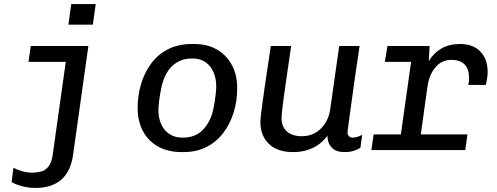

<svg xmlns="http://www.w3.org/2000/svg" viewBox="-20 -737 2440 943"><path d="M154 186Q120 186 88 177.5Q56 169 37 157L46 87Q64 97 89 104Q114 111 139 111Q161 111 182 105.5Q203 100 218.5 80.5Q234 61 239 22L303 -433H120L131 -511H414L339 23Q316 186 154 186ZM316 -616 330 -717H450L436 -616Z M873 10Q805 10 756 -17.5Q707 -45 681.5 -94Q656 -143 656 -207Q656 -266 672 -321.5Q688 -377 720.5 -422.5Q753 -468 804 -494.5Q855 -521 923 -521H932Q999 -521 1046 -493.5Q1093 -466 1119 -417.5Q1145 -369 1145 -304Q1145 -241 1127.5 -184.5Q1110 -128 1076.5 -84Q1043 -40 994 -15Q945 10 881 10ZM877 -61Q940 -61 976.5 -99.5Q1013 -138 1026 -194Q1031 -215 1034.5 -237.5Q1038 -260 1040 -280Q1042 -300 1042 -314Q1042 -350 1029 -381.5Q1016 -413 989.5 -431.5Q963 -450 924 -450Q880 -450 848 -430Q816 -410 797.5 -376Q779 -342 771 -300Q765 -268 761.5 -241Q758 -214 758 -195Q758 -158 771.5 -127.5Q785 -97 811.5 -79Q838 -61 877 -61Z M1420 10Q1343 10 1301 -30Q1259 -70 1259 -138Q1259 -151 1262 -177Q1265 -203 1271 -245.5Q1277 -288 1286.5 -353.5Q1296 -419 1310 -511H1410Q1397 -419 1387.5 -356.5Q1378 -294 1373 -254.5Q1368 -215 1365.5 -192Q1363 -169 1363 -155Q1363 -114 1389.5 -91Q1416 -68 1462 -68Q1518 -68 1556 -105.5Q1594 -143 1602 -202L1646 -511H1746Q1735 -437 1724.5 -364.5Q1714 -292 1706 -232Q1698 -172 1692.5 -133.5Q1687 -95 1687 -87Q1687 -75 1694 -68Q1701 -61 1711 -61Q1732 -61 1759 -75L1750 -11Q1734 -1 1715 4.5Q1696 10 1672 10Q1631 10 1610 -11.5Q1589 -33 1588 -70Q1572 -48 1548.5 -30Q1525 -12 1492.5 -1Q1460 10 1420 10Z M1938 0 1999 -433H1870L1883 -511H2090L2086 -437Q2110 -477 2148.5 -499Q2187 -521 2240 -521Q2303 -521 2339 -484Q2375 -447 2375 -384Q2375 -369 2372.5 -352.5Q2370 -336 2366 -320H2280Q2282 -330 2283 -337.5Q2284 -345 2284 -351Q2284 -443 2197 -443Q2151 -443 2120 -408Q2089 -373 2080 -315L2036 0ZM1804 0 1815 -77H2276L2265 0Z"/></svg>

Font: Chivo Mono
Style: Italic
Weight: 400
Italic angle: -8.05°
Monospace: yes
Version: Version 1.008